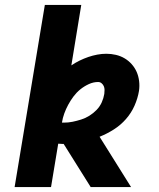

<svg xmlns="http://www.w3.org/2000/svg" viewBox="-20 -755 640 775"><path d="M39 0 161 -735H308L268 -491Q284 -502 301.5 -510.5Q319 -519 336.5 -525Q354 -531 372.5 -534.5Q391 -538 409 -538Q429 -538 448 -533.5Q467 -529 483 -519.5Q499 -510 511.5 -496Q524 -482 531.5 -465Q539 -448 541.5 -428Q544 -408 541 -388Q536 -358 523 -328.5Q510 -299 488.5 -274.5Q467 -250 439.5 -232.5Q412 -215 382 -203L509 0H346L237 -174Q236 -174 234.5 -174Q233 -174 232 -174Q228 -174 224 -174.5Q220 -175 215 -175L186 0ZM238 -260Q256 -260 273 -263.5Q290 -267 307.5 -272.5Q325 -278 341 -288Q357 -298 370 -311.5Q383 -325 390.5 -341.5Q398 -358 401 -376Q402 -384 402 -392Q402 -400 399 -407Q396 -414 390 -419Q384 -424 376 -424Q357 -424 338.5 -415.5Q320 -407 304.5 -394.5Q289 -382 277 -366Q265 -350 255.5 -332.5Q246 -315 239.5 -297Q233 -279 230 -260Q232 -260 234 -260Q236 -260 238 -260Z"/></svg>

Font: Iosevka Curly Heavy Extended
Style: Italic
Weight: 900
Width: 7
Italic angle: -9°
Monospace: yes
Designer: Belleve Invis
Foundry: Belleve Invis
Version: Version 11.1.0; ttfautohint (v1.8.3)